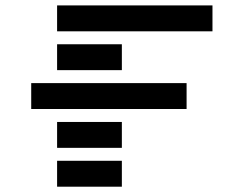

<svg xmlns="http://www.w3.org/2000/svg" viewBox="-20 -704 919 724"><path d="M439.5 -97.7V0H195.3V-97.7ZM195.3 -585.9V-683.6H781.2V-585.9ZM439.5 -537.1V-439.5H195.3V-537.1ZM97.7 -293V-390.6H683.6V-293ZM439.5 -244.1V-146.5H195.3V-244.1Z"/></svg>

Font: Trigram
Style: Regular
Weight: 400
Designer: GGBotNet
Foundry: GGBotNet
Version: 1.05